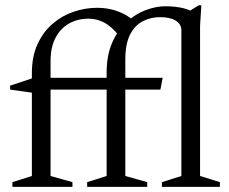

<svg xmlns="http://www.w3.org/2000/svg" viewBox="-20 -730 894 750"><path d="M469.5 -42.5 555 -18.5V0H320.5V-18.5L396.5 -42.5V-444.5Q396.5 -515 418.8 -564.8Q441 -614.5 476 -645.5Q511 -676.5 550.5 -691Q590 -705.5 625 -705.5Q664.5 -705.5 695.2 -698.2Q726 -691 747 -674.5L696 -672L756.5 -709.5H766.5L761.5 -629.5V-42.5L839 -18.5V0H612.5V-18.5L688.5 -42.5V-612Q688.5 -635.5 666.8 -649.2Q645 -663 605 -663Q569.5 -663 538.5 -647.5Q507.5 -632 488.5 -595.8Q469.5 -559.5 469.5 -496.5ZM263 0H28.5V-18.5L104.5 -42.5V-444Q104.5 -510 126.8 -558Q149 -606 185.8 -637.5Q222.5 -669 267.8 -684.2Q313 -699.5 358.5 -699.5Q386.5 -699.5 410.8 -694.2Q435 -689 456.8 -678.8Q478.5 -668.5 498 -653L446 -589Q416.5 -626 387.8 -641.5Q359 -657 325.5 -657Q283 -657 249.5 -638Q216 -619 196.8 -582.2Q177.5 -545.5 177.5 -491.5V-42.5L263 -18.5ZM615.5 -426 606.5 -380H124L104.5 -368L19.5 -380V-395.5L111.5 -426H135Z"/></svg>

Font: Newsreader 16pt
Style: Regular
Weight: 400
Designer: Hugues Gentile
Foundry: Production Type
Version: Version 1.003